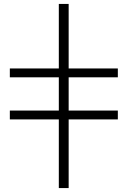

<svg xmlns="http://www.w3.org/2000/svg" viewBox="-20 -762 649 976"><path d="M279 194V-155H30V-200H279V-369H30V-414H279V-742H329V-414H579V-369H329V-200H579V-155H329V194Z"/></svg>

Font: Montserrat Thin Light
Style: Regular
Weight: 300
Version: Version 9.000